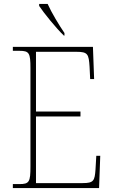

<svg xmlns="http://www.w3.org/2000/svg" viewBox="-20 -951 575 971"><path d="M303 -771H306V-784C280 -822 241 -886 221 -931H178V-921C201 -886 265 -807 303 -771ZM45 0H481L487 -163H467L463 -94C459 -37 454 -25 398 -25H162V-362H387V-387H162V-689H366C424 -689 429 -678 433 -613L436 -551H456L450 -714H45V-694H78C128 -694 134 -683 134 -606V-108C134 -31 128 -20 78 -20H45Z"/></svg>

Font: Noto Serif Armenian SemiCondensed Thin
Style: Regular
Weight: 100
Width: 4
Designer: Monotype Design Team
Foundry: Monotype Imaging Inc.
Version: Version 2.008